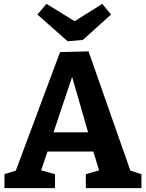

<svg xmlns="http://www.w3.org/2000/svg" viewBox="-20 -971 753 991"><path d="M661 -67 624 -100 710 -72V0H423V-72L510 -97L496 -77L456 -207L478 -189H214L231 -206L188 -79L184 -94L264 -72V0H3V-72L86 -98L54 -70L290 -702L437 -706ZM250 -269 240 -288H455L441 -266L337 -627H370ZM508 -951 553 -896 408 -765 329 -758 173 -896 220 -951 415 -831 318 -832Z"/></svg>

Font: Bitter Thin
Style: Bold
Weight: 700
Version: Version 3.021